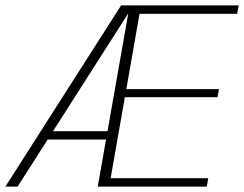

<svg xmlns="http://www.w3.org/2000/svg" viewBox="-40 -695 909 715"><path d="M-20 0H25.5L445.5 -657.5L449 -675H411ZM124.5 -175.5H366L371.5 -206.5H143ZM324 0H730L735.5 -31.5H372L425 -333H770L775.5 -363H430.5L479.5 -643.5H843L849 -675H443Z"/></svg>

Font: Anybody UltraCondensed Thin ExtraLight
Style: Italic
Weight: 250
Italic angle: -10°
Version: Version 1.111